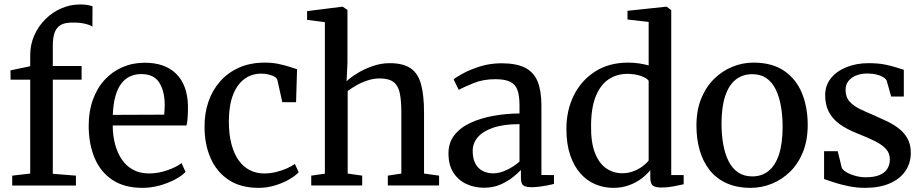

<svg xmlns="http://www.w3.org/2000/svg" viewBox="-20 -850 4233 880"><path d="M36 0.5V-45L118.5 -54.5V-485H28.5L28 -527.5L118.5 -546.5V-597Q118.5 -646.5 137.5 -688.8Q156.5 -731 188.8 -762.8Q221 -794.5 261.8 -812Q302.5 -829.5 346.5 -829.5Q369.5 -829.5 382.8 -826.8Q396 -824 404 -821L403.5 -727.5Q394.5 -735 370.2 -741Q346 -747 313 -746.5Q281 -747 261 -737Q241 -727 231.5 -703.5Q222 -680 222 -640V-547.5H354V-485H222V-53.5L328 -45V0.5Z M633 11Q550.5 11 495.8 -25Q441 -61 413.8 -125.5Q386.5 -190 386.5 -274Q386.5 -340 405.8 -393.2Q425 -446.5 459.8 -484.2Q494.5 -522 541.5 -542.2Q588.5 -562.5 643.5 -562.5Q736 -562.5 787.5 -511.8Q839 -461 841.5 -365.5Q841.5 -335.5 840.2 -313.5Q839 -291.5 835 -275H496.5Q497 -227 508 -186.8Q519 -146.5 539.8 -117Q560.5 -87.5 591.5 -71.2Q622.5 -55 663.5 -55Q705 -55 747.2 -69.8Q789.5 -84.5 812 -102.5L830.5 -62Q812.5 -43.5 781.5 -27Q750.5 -10.5 711.8 0.2Q673 11 633 11ZM497 -323.5 732.5 -324.5Q733.5 -334 734.2 -346.5Q735 -359 735 -368.5Q735 -431.5 710.2 -471Q685.5 -510.5 627.5 -510.5Q600 -510.5 577 -500.2Q554 -490 536.8 -468Q519.5 -446 509.2 -410.2Q499 -374.5 497 -323.5Z M1165.5 11Q1083 11 1028 -25.5Q973 -62 945.2 -125.2Q917.5 -188.5 917.5 -268Q917 -329.5 935 -382.8Q953 -436 988.5 -476.5Q1024 -517 1075.5 -540Q1127 -563 1194 -563Q1228 -563 1256.5 -557Q1285 -551 1306.5 -544Q1328 -537 1341.5 -532.5L1337 -381.5H1274L1251.5 -482.5Q1250 -491 1239 -497.8Q1228 -504.5 1211.5 -508.5Q1195 -512.5 1176.5 -512.5Q1133.5 -512.5 1100.2 -488Q1067 -463.5 1048.2 -415.8Q1029.5 -368 1029 -297Q1028.5 -236 1040.5 -190.5Q1052.5 -145 1074 -115Q1095.5 -85 1125.2 -70Q1155 -55 1190 -55Q1219.5 -55 1246.2 -61.8Q1273 -68.5 1294.8 -78.2Q1316.5 -88 1331.5 -98.5L1349 -60.5Q1333 -43.5 1304.2 -27Q1275.5 -10.5 1239.5 0.2Q1203.5 11 1165.5 11Z M1469 -54V-748.5L1387.5 -759V-799L1546 -819H1551L1572.5 -804.5V-562L1568.5 -477.5Q1586.5 -495 1617.8 -514.2Q1649 -533.5 1687.8 -547Q1726.5 -560.5 1766 -560.5Q1828.5 -560.5 1862.8 -536.5Q1897 -512.5 1910.2 -462.2Q1923.5 -412 1923.5 -334.5V-54.5L1992.5 -45V0H1757.5V-45L1819.5 -54.5V-334.5Q1819.5 -387.5 1812.5 -422.2Q1805.5 -457 1784 -473.8Q1762.5 -490.5 1719.5 -490.5Q1693.5 -490.5 1666.8 -482Q1640 -473.5 1616 -460.2Q1592 -447 1573.5 -432.5V-54.5L1640 -45V0H1406.5V-45Z M2198.5 10.5Q2155 10.5 2118 -6.5Q2081 -23.5 2058.2 -58.5Q2035.5 -93.5 2035.5 -146.5Q2035.5 -196.5 2062.8 -231Q2090 -265.5 2136.5 -287Q2183 -308.5 2241 -319Q2299 -329.5 2361 -330V-368Q2361 -412 2351.5 -437.8Q2342 -463.5 2318.2 -475.2Q2294.5 -487 2250.5 -487Q2194 -487 2150.8 -469.2Q2107.5 -451.5 2082.5 -438.5L2059 -486Q2070 -496 2102.8 -513.8Q2135.5 -531.5 2181.2 -545.8Q2227 -560 2278 -560Q2346 -560 2386.2 -539.8Q2426.5 -519.5 2444 -476.8Q2461.5 -434 2461.5 -366.5V-48L2519 -47.5V-7Q2508 -4 2490.5 -0.5Q2473 3 2453.2 5.5Q2433.5 8 2416.5 8Q2390 8 2378.8 0Q2367.5 -8 2367.5 -36.5V-71Q2355.5 -58 2331.5 -38.5Q2307.5 -19 2273.8 -4.2Q2240 10.5 2198.5 10.5ZM2241.5 -55.5Q2269.5 -55.5 2302.5 -71Q2335.5 -86.5 2361 -109.5V-281Q2289 -281 2241.5 -265Q2194 -249 2170.2 -221.5Q2146.5 -194 2146.5 -158.5Q2146.5 -122.5 2159 -99.8Q2171.5 -77 2193 -66.2Q2214.5 -55.5 2241.5 -55.5Z M2791 11Q2748 11 2709 -5.2Q2670 -21.5 2640.2 -55Q2610.5 -88.5 2593.2 -139.5Q2576 -190.5 2576 -259.5Q2576 -344.5 2610.2 -413.2Q2644.5 -482 2708 -522.5Q2771.5 -563 2859 -563Q2886 -563 2910.2 -559.2Q2934.5 -555.5 2953 -550V-749.5L2856 -760.5V-800.5L3030.5 -819H3036L3056.5 -803.5V-47.5H3113.5V-5.5Q3094 -1 3066.8 4.2Q3039.5 9.5 3010.5 9.5Q2986.5 9.5 2973.5 1.5Q2960.5 -6.5 2960.5 -36.5V-70Q2944.5 -50 2919.8 -31.2Q2895 -12.5 2862.5 -0.8Q2830 11 2791 11ZM2831 -56Q2859.5 -56 2883.5 -65.2Q2907.5 -74.5 2925.5 -88Q2943.5 -101.5 2953 -114.5V-479.5Q2945.5 -492 2917.5 -501.8Q2889.5 -511.5 2855.5 -511.5Q2807.5 -511.5 2770.2 -487Q2733 -462.5 2711.2 -410.2Q2689.5 -358 2689 -274Q2688 -196.5 2707.2 -148.2Q2726.5 -100 2759.2 -78Q2792 -56 2831 -56Z M3172 -274.5Q3172 -344.5 3193.8 -398Q3215.5 -451.5 3252.8 -488.2Q3290 -525 3336.8 -544Q3383.5 -563 3433 -563Q3519.5 -563 3574.5 -525Q3629.5 -487 3655.8 -422.5Q3682 -358 3682 -277.5Q3682 -207 3660.2 -153.2Q3638.5 -99.5 3601.2 -63Q3564 -26.5 3517.2 -7.8Q3470.5 11 3421 11Q3356.5 11 3309.2 -10.8Q3262 -32.5 3231.8 -71.2Q3201.5 -110 3186.8 -162Q3172 -214 3172 -274.5ZM3428 -41.5Q3472 -41.5 3503 -66.8Q3534 -92 3550.5 -142.5Q3567 -193 3567 -269Q3567 -319.5 3559.2 -363.5Q3551.5 -407.5 3535.2 -440.5Q3519 -473.5 3492.5 -491.8Q3466 -510 3428 -510Q3383.5 -510 3352 -485Q3320.5 -460 3303.8 -409.8Q3287 -359.5 3287 -283Q3287 -231.5 3295 -187.5Q3303 -143.5 3319.5 -110.8Q3336 -78 3363 -59.8Q3390 -41.5 3428 -41.5Z M3944.5 11Q3907 11 3870 3.5Q3833 -4 3803.2 -13.8Q3773.5 -23.5 3757 -29.5V-157H3819.5L3838.5 -79.5Q3844.5 -69.5 3861.2 -59.8Q3878 -50 3901 -43.8Q3924 -37.5 3948.5 -37.5Q3987 -37.5 4011.2 -47.8Q4035.5 -58 4047 -76.5Q4058.5 -95 4058.5 -119.5Q4058.5 -147.5 4041 -167Q4023.5 -186.5 3990 -203.2Q3956.5 -220 3909 -238.5Q3861 -257.5 3828.2 -281.2Q3795.5 -305 3778.8 -337.2Q3762 -369.5 3762 -413.5Q3762 -458.5 3788.2 -491.2Q3814.5 -524 3859.8 -542.2Q3905 -560.5 3961 -560.5Q4004 -560.5 4035.5 -554.2Q4067 -548 4088.5 -540.8Q4110 -533.5 4122.5 -530V-407.5H4064.5L4044 -480.5Q4039.5 -489.5 4026.8 -497Q4014 -504.5 3996 -508.8Q3978 -513 3957.5 -513Q3928 -513.5 3905 -504.5Q3882 -495.5 3868.8 -478.8Q3855.5 -462 3855.5 -438.5Q3855.5 -405 3874 -384.5Q3892.5 -364 3921.8 -350Q3951 -336 3983.5 -322.5Q4015.5 -308.5 4046.2 -293.8Q4077 -279 4101.2 -259.8Q4125.5 -240.5 4140 -213.8Q4154.5 -187 4154.5 -150Q4154.5 -102 4129.5 -65.8Q4104.5 -29.5 4057.5 -9.2Q4010.5 11 3944.5 11Z"/></svg>

Font: Merriweather 36pt
Style: Regular
Weight: 400
Designer: Eben Sorkin
Foundry: Eben Sorkin
Version: Version 2.100